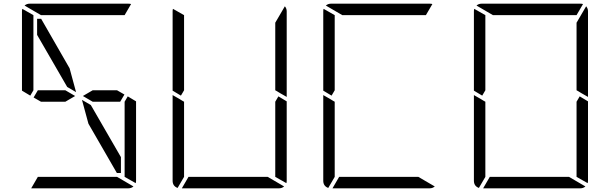

<svg xmlns="http://www.w3.org/2000/svg" viewBox="-20 -1020 3304 1040"><path d="M472 -451 635 -169V-83H613L459 -350L424 -479ZM482 -531H614L654 -508L631 -469H482L429 -500ZM672 -498 717 -471V-41Q717 -32 715 -28L655 -62V-70V-82V-83V-134V-265V-450V-469ZM144 -502 99 -529V-959Q99 -968 101 -972L161 -938V-928V-918V-866V-735V-548V-531ZM202 -938 113 -990Q125 -1000 140 -1000H408H676Q686 -1000 690 -998L655 -938H625H439H377ZM614 -62 703 -10Q691 0 676 0H408H149L185 -62H191H377H439ZM334 -469H202L162 -492L185 -531H334L387 -500ZM181 -831V-918H203L357 -650L392 -521L344 -549Z M1488 -498 1533 -471V-41Q1533 -32 1531 -28L1471 -62V-70V-82V-83V-134V-265V-450V-469ZM960 -502 915 -529V-959Q915 -968 917 -972L977 -938V-928V-918V-866V-735V-548V-531ZM942 -2Q915 -12 915 -41V-500V-505L950 -485L968 -474L977 -469V-452V-265V-134V-83V-82V-72V-62ZM1430 -62 1519 -10Q1507 0 1492 0H1224H965L1001 -62H1007H1193H1255ZM1533 -959V-500V-495L1498 -515L1480 -526L1471 -531V-550V-735V-866V-897L1523 -986Q1533 -974 1533 -959Z M1776 -502 1731 -529V-959Q1731 -968 1733 -972L1793 -938V-928V-918V-866V-735V-548V-531ZM1758 -2Q1731 -12 1731 -41V-500V-505L1766 -485L1784 -474L1793 -469V-452V-265V-134V-83V-82V-72V-62ZM1834 -938 1745 -990Q1757 -1000 1772 -1000H2040H2308Q2318 -1000 2322 -998L2287 -938H2257H2071H2009ZM2246 -62 2335 -10Q2323 0 2308 0H2040H1781L1817 -62H1823H2009H2071Z M3120 -498 3165 -471V-41Q3165 -32 3163 -28L3103 -62V-70V-82V-83V-134V-265V-450V-469ZM2592 -502 2547 -529V-959Q2547 -968 2549 -972L2609 -938V-928V-918V-866V-735V-548V-531ZM2574 -2Q2547 -12 2547 -41V-500V-505L2582 -485L2600 -474L2609 -469V-452V-265V-134V-83V-82V-72V-62ZM2650 -938 2561 -990Q2573 -1000 2588 -1000H2856H3124Q3134 -1000 3138 -998L3103 -938H3073H2887H2825ZM3062 -62 3151 -10Q3139 0 3124 0H2856H2597L2633 -62H2639H2825H2887ZM3165 -959V-500V-495L3130 -515L3112 -526L3103 -531V-550V-735V-866V-897L3155 -986Q3165 -974 3165 -959Z"/></svg>

Font: DSEG14 Modern
Style: Light
Weight: 300
Designer: Keshikan(Twitter:@keshinomi_88pro)
Version: Version 0.46